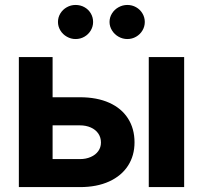

<svg xmlns="http://www.w3.org/2000/svg" viewBox="-20 -763 827 783"><path d="M528.6 -182.4Q528.6 -128.4 502 -87.2Q475.4 -45.9 425.1 -22.9Q374.8 0 305.9 0H56.9V-530.3H194.5V-114.2H305.9Q330.6 -114.2 350.2 -122.9Q369.9 -131.5 380.8 -146.8Q391.7 -162.1 391.7 -181.8Q391.7 -202.5 380.8 -218.5Q369.9 -234.4 350.2 -243.1Q330.6 -251.8 305.9 -251.8H147.1V-366.4H305.9Q375.2 -366.4 425.3 -344Q475.4 -321.6 502 -279.9Q528.6 -238.3 528.6 -182.4ZM586.7 -530.3H731V0H586.7ZM216.4 -673.3Q216.4 -692.2 226.1 -708.2Q235.9 -724.2 252.5 -733.5Q269 -742.8 288.1 -742.8Q308 -742.8 324.3 -733.7Q340.6 -724.7 350.1 -708.7Q359.7 -692.6 359.7 -673.3Q359.7 -654.8 350.1 -638.7Q340.6 -622.7 324.3 -613.3Q308 -603.8 288.1 -603.8Q269.4 -603.8 252.7 -613.3Q235.9 -622.7 226.1 -639Q216.4 -655.2 216.4 -673.3ZM426.7 -673.3Q426.7 -692.2 436.7 -708.2Q446.7 -724.2 463.5 -733.5Q480.3 -742.8 499.3 -742.8Q518.8 -742.8 535.1 -733.5Q551.4 -724.2 560.9 -708.2Q570.5 -692.2 570.5 -673.3Q570.5 -654.8 560.9 -638.7Q551.4 -622.7 535.1 -613.3Q518.8 -603.8 499.3 -603.8Q480.3 -603.8 463.5 -613.3Q446.7 -622.7 436.7 -639Q426.7 -655.2 426.7 -673.3Z"/></svg>

Font: Pretendard Std Variable
Style: Regular
Weight: 400
Designer: Base glyphs from Inter by Rasmus Andersson; Hangeul glyphs from Noto Sans CJK(Source Han Sans) by Jang Soo-young and Kan
Foundry: Kil Hyung-jin
Version: Version 1.309;Glyphs 3.2 (3225)